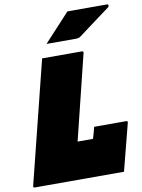

<svg xmlns="http://www.w3.org/2000/svg" viewBox="-141 -1000 790 1068"><g transform="rotate(-10 254.5 -466.5)"><path d="M-31 0Q-44 0 -40 -11Q-3 -158 33.5 -305.5Q70 -453 107 -600Q113 -625 119.5 -650Q126 -675 132 -700H356Q361 -700 363.5 -696.5Q366 -693 364 -689Q335 -572 305 -449.5Q275 -327 246 -210H333Q338 -226 342.5 -242.5Q347 -259 351 -275H531Q543 -275 539 -264Q522 -198 505 -132Q488 -66 471 0ZM316 -933H540Q546 -933 547 -926.5Q548 -920 541 -915Q508 -891 481.5 -871Q455 -851 427 -830.5Q399 -810 362 -782Q352 -775 337 -775H170Q207 -815 242.5 -853.5Q278 -892 316 -933Z"/></g></svg>

Font: Recursive Sn Lnr St XBk
Style: Italic
Weight: 1000
Italic angle: -15°
Version: Version 1.079;hotconv 1.0.112;makeotfexe 2.5.65598; ttfautoh